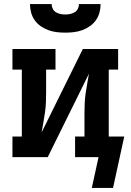

<svg xmlns="http://www.w3.org/2000/svg" viewBox="-20 -770 640 941"><path d="M300 -610Q279 -610 258 -612.5Q237 -615 217.5 -622Q198 -629 180 -641.5Q162 -654 150 -671Q138 -688 132.5 -708.5Q127 -729 127 -750H233Q233 -738 238.5 -727Q244 -716 254 -710Q264 -704 276 -701.5Q288 -699 300 -699Q312 -699 324 -701.5Q336 -704 346 -710Q356 -716 361.5 -727Q367 -738 367 -750H473Q473 -729 467.5 -708.5Q462 -688 450 -671Q438 -654 420 -641.5Q402 -629 382.5 -622Q363 -615 342 -612.5Q321 -610 300 -610ZM430 151 463 0H348V-101H394V-212Q394 -237 395 -261.5Q396 -286 399.5 -311Q403 -336 407.5 -360.5Q412 -385 416 -409L214 0H41V-101H87V-429H41V-530H252V-429H206V-318Q206 -293 205 -268.5Q204 -244 200.5 -219Q197 -194 192.5 -169.5Q188 -145 184 -121L386 -530H559V-429H513V-101H589L534 151Z"/></svg>

Font: Iosevka Curly Slab Extended
Style: Bold
Weight: 700
Width: 7
Monospace: yes
Designer: Belleve Invis
Foundry: Belleve Invis
Version: Version 11.1.0; ttfautohint (v1.8.3)